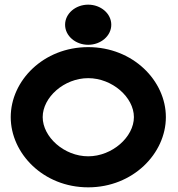

<svg xmlns="http://www.w3.org/2000/svg" viewBox="-20 -792 761 823"><path d="M358 -600C412 -600 457 -638 457 -686C457 -734 412 -772 358 -772C304 -772 259 -734 259 -686C259 -638 304 -600 358 -600ZM358 -457C461 -457 554 -375 554 -290C554 -205 461 -122 358 -122C255 -122 163 -205 163 -290C163 -375 255 -457 358 -457ZM358 11C550 11 691 -134 691 -290C691 -446 550 -590 358 -590C166 -590 26 -446 26 -290C26 -135 165 11 358 11Z"/></svg>

Font: Charger
Style: Hemi
Weight: 900
Designer: Jasper
Foundry: Cannot Into Space Fonts
Version: Version 0.99